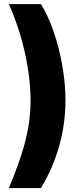

<svg xmlns="http://www.w3.org/2000/svg" viewBox="-20 -790 410 948"><path d="M23.9 138.7Q61.5 48.3 85.2 -24.7Q108.9 -97.7 119.9 -162.8Q130.9 -228 130.9 -293.9Q130.9 -370.6 117.7 -452.6Q104.5 -534.7 80.6 -615.7Q56.6 -696.8 23.9 -769.5H182.1Q217.8 -712.4 245.1 -632.8Q272.5 -553.2 287.8 -465.1Q303.2 -377 303.2 -293.9Q303.2 -180.2 272.5 -70.1Q241.7 40 182.1 138.7Z"/></svg>

Font: Inter 20pt ExtraBold
Style: Regular
Weight: 800
Version: Version 4.001;git-66647c0bb